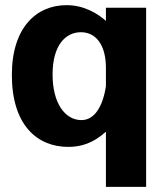

<svg xmlns="http://www.w3.org/2000/svg" viewBox="-20 -560 651 745"><path d="M547 -530H391V-479C357 -509 305 -540 238 -540C122 -540 26 -454 26 -269C26 -76 123 10 245 10C294 10 341 -4 391 -49V165H547ZM296 -94C232 -94 184 -160 184 -271C184 -384 234 -435 294 -435C354 -435 391 -383 391 -297V-225C378 -143 345 -94 296 -94Z"/></svg>

Font: Cheyenne Sans
Style: Bold
Weight: 700
Designer: The Public Sans project authors (U.S. Web Design System), Libre Franklin designed by Pablo Impallari and Rodrigo Fuenzal
Foundry: The Cheyenne Sans Project Authors
Version: Version 2.007